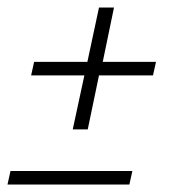

<svg xmlns="http://www.w3.org/2000/svg" viewBox="-21 -549 479 512"><path d="M173 -204 204 -348H62L70 -384H212L243 -529H283L253 -384H395L387 -348H243L213 -204ZM-1 -57 7 -93H332L324 -57Z"/></svg>

Font: Saira UltraCondensed ExtraLight
Style: Italic
Weight: 250
Width: 1
Italic angle: -12°
Designer: Hector Gatti with collaboration of the Omnibus-Type team
Foundry: Omnibus-Type
Version: Version 1.101